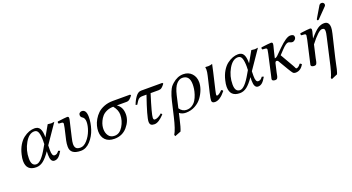

<svg xmlns="http://www.w3.org/2000/svg" viewBox="-56 -1393 4290 2341"><g transform="rotate(-20 2088.5 -223.0)"><path d="M419.9 -189 418.9 -130.9Q418.9 -130.9 418.9 -127.9Q418.9 -48.8 452.1 -48.8Q470.2 -48.8 482.2 -56.4Q494.1 -64 511.2 -85.9L534.2 -77.1Q507.3 -29.3 483.2 -8.5Q459 12.2 429.2 12.2Q378.4 12.2 377.9 -81.1V-88.9L378.9 -127.9Q327.1 -52.7 284.7 -20.3Q242.2 12.2 193.8 12.2Q65.9 12.2 65.9 -115.2Q65.9 -150.4 77.1 -195.8Q92.3 -261.7 122.1 -311.3Q151.9 -360.8 188.5 -388.4Q225.1 -416 261 -429Q296.9 -441.9 331.1 -441.9Q379.9 -441.9 400.4 -407Q420.9 -372.1 420.9 -301.8V-293V-292L502 -434.1Q508.8 -434.1 523.9 -431.6Q539.1 -429.2 546.1 -429.2Q553.2 -429.2 567.6 -431.6Q582 -434.1 587.9 -434.1ZM316.9 -408.2Q248 -408.2 195.6 -316.7Q143.1 -225.1 143.1 -118.2Q143.1 -22 207 -22Q268.1 -22 356 -179.2L379.9 -220.2V-241.2Q379.9 -245.1 380.4 -251Q380.9 -256.8 380.9 -259.8Q380.9 -331.5 367.4 -369.9Q354 -408.2 316.9 -408.2Z M645.5 -169.9 680.2 -320.8Q689 -362.8 689 -372.1Q689 -390.1 670.9 -392.1L630.9 -395Q619.6 -411.1 629.9 -422.9Q731.9 -436 753.9 -436Q774.4 -436 774.4 -415Q774.4 -407.2 771.7 -393.6Q769 -379.9 762.9 -356Q756.8 -332 754.4 -320.3L723.1 -185.1Q709 -127.4 709 -101.1Q709 -64.9 725.1 -46.9Q741.2 -28.8 781.7 -28.8Q826.7 -28.8 869.4 -76.9Q912.1 -125 935.1 -187Q958 -249 958 -298.8Q958 -324.7 950 -341.3Q941.9 -357.9 931.9 -363.5Q921.9 -369.1 913.8 -378.7Q905.8 -388.2 905.8 -401.9Q905.8 -422.9 918.9 -432.4Q932.1 -441.9 944.8 -441.9Q1003.9 -441.9 1003.9 -346.2Q1003.9 -271 978 -190.9Q952.1 -110.8 897 -50.5Q841.8 9.8 773.9 9.8Q636.7 9.8 637.2 -92.8Q637.2 -132.3 645.5 -169.9Z M1050.8 -140.1Q1050.8 -174.3 1060.1 -211.2Q1069.3 -248 1092 -287.6Q1114.7 -327.1 1147.2 -358.2Q1179.7 -389.2 1231.2 -409.2Q1282.7 -429.2 1345.7 -429.2H1569.3L1577.6 -417Q1555.7 -388.2 1538.6 -374.5Q1521.5 -360.8 1497.6 -360.8H1372.6Q1439.5 -316.9 1439.5 -223.1Q1439.5 -137.2 1375.5 -62.5Q1311.5 12.2 1209.5 12.2Q1132.3 12.2 1091.6 -29.1Q1050.8 -70.3 1050.8 -140.1ZM1325.7 -360.8Q1278.8 -360.8 1240.7 -344Q1202.6 -327.1 1180.7 -302Q1158.7 -276.9 1144 -245.8Q1129.4 -214.8 1124.5 -189.9Q1119.6 -165 1119.6 -145Q1119.6 -94.2 1145 -58.1Q1170.4 -22 1223.6 -22Q1287.6 -22 1330.6 -92Q1373.5 -162.1 1373.5 -241.2Q1373.5 -302.7 1325.7 -360.8Z M1667.5 -41Q1667.5 -101.1 1757.3 -360.8H1705.6Q1672.4 -360.8 1654.5 -345.9Q1636.7 -331.1 1609.4 -283.2L1589.4 -288.1Q1608.4 -341.3 1640.4 -385.3Q1672.4 -429.2 1711.4 -429.2H1987.8L1995.6 -417Q1974.6 -388.2 1957 -374.5Q1939.5 -360.8 1915.5 -360.8H1810.5Q1732.4 -112.8 1732.4 -67.9Q1732.4 -41 1751.5 -41Q1790.5 -41 1843.8 -86.9L1856.4 -68.8Q1781.2 12.2 1727.5 12.2Q1696.8 12.2 1682.1 0Q1667.5 -12.2 1667.5 -41Z M2413.1 -283.2Q2413.1 -240.2 2395.3 -190.7Q2377.4 -141.1 2344.2 -95Q2311 -48.8 2256.1 -18.8Q2201.2 11.2 2135.3 11.2Q2087.4 11.2 2052.2 -16.1L2035.2 58.1Q2013.2 158.2 1993.2 204.1L1914.1 234.9L1907.2 216.8Q1942.4 159.7 1978 6.8L2022.5 -184.1Q2037.6 -248 2055.9 -291Q2074.2 -334 2086.7 -349.6Q2099.1 -365.2 2119.1 -382.8Q2186 -441.9 2261.2 -441.9Q2330.1 -441.9 2371.6 -397Q2413.1 -352.1 2413.1 -283.2ZM2156.2 -19Q2196.3 -19 2227.8 -39.6Q2259.3 -60.1 2277.8 -90.6Q2296.4 -121.1 2308.8 -158.9Q2321.3 -196.8 2325.7 -228.3Q2330.1 -259.8 2330.1 -286.1Q2330.1 -404.3 2234.4 -403.8Q2196.3 -403.8 2160.2 -365Q2124 -326.2 2101.1 -228L2065.4 -70.8Q2101.1 -19 2156.2 -19Z M2564.5 -55.2Q2573.2 -55.2 2592.3 -67.1Q2611.3 -79.1 2629.4 -100.1Q2646.5 -100.1 2652.3 -83Q2579.1 9.8 2513.2 9.8Q2472.2 9.8 2472.2 -22.9Q2472.2 -46.9 2488.3 -115.2L2537.1 -321.8Q2548.3 -368.7 2548.3 -398.9Q2548.3 -414.1 2545.4 -429.2L2548.3 -431.2Q2556.2 -429.2 2583.3 -429.2Q2610.4 -429.2 2637.2 -439Q2637.2 -439 2616.2 -342.8L2564.5 -122.1Q2554.7 -79.1 2554.7 -67.9Q2554.7 -55.2 2564.5 -55.2Z M3062 -189 3061 -130.9Q3061 -130.9 3061 -127.9Q3061 -48.8 3094.2 -48.8Q3112.3 -48.8 3124.3 -56.4Q3136.2 -64 3153.3 -85.9L3176.3 -77.1Q3149.4 -29.3 3125.2 -8.5Q3101.1 12.2 3071.3 12.2Q3020.5 12.2 3020 -81.1V-88.9L3021 -127.9Q2969.2 -52.7 2926.8 -20.3Q2884.3 12.2 2835.9 12.2Q2708 12.2 2708 -115.2Q2708 -150.4 2719.2 -195.8Q2734.4 -261.7 2764.2 -311.3Q2793.9 -360.8 2830.6 -388.4Q2867.2 -416 2903.1 -429Q2939 -441.9 2973.1 -441.9Q3022 -441.9 3042.5 -407Q3063 -372.1 3063 -301.8V-293V-292L3144 -434.1Q3150.9 -434.1 3166 -431.6Q3181.2 -429.2 3188.2 -429.2Q3195.3 -429.2 3209.7 -431.6Q3224.1 -434.1 3230 -434.1ZM2959 -408.2Q2890.1 -408.2 2837.6 -316.7Q2785.2 -225.1 2785.2 -118.2Q2785.2 -22 2849.1 -22Q2910.2 -22 2998 -179.2L3022 -220.2V-241.2Q3022 -245.1 3022.5 -251Q3022.9 -256.8 3022.9 -259.8Q3022.9 -331.5 3009.5 -369.9Q2996.1 -408.2 2959 -408.2Z M3322.8 -321.8Q3332 -363.8 3332 -372.1Q3332 -390.1 3314 -392.1L3273.9 -395Q3262.7 -411.1 3272.9 -422.9Q3375 -436 3398.9 -436Q3419.4 -436 3419.4 -415Q3419.4 -407.7 3416 -393.1Q3412.6 -378.4 3406.5 -356.4Q3400.4 -334.5 3397.5 -320.3L3378.9 -241.2Q3400.4 -241.2 3428.2 -271.5L3494.1 -336.9Q3598.1 -439 3648.9 -439Q3697.8 -439 3698.2 -403.8Q3698.2 -382.8 3681.6 -368.4Q3665 -354 3651.9 -354Q3633.8 -354 3620.8 -361.1Q3607.9 -368.2 3596.2 -368.2Q3568.4 -368.2 3510.3 -306.2L3459 -252L3558.1 -80.1Q3564 -70.3 3569.1 -59.6Q3574.2 -48.8 3575.7 -44.9Q3577.1 -41 3580.6 -38.6Q3584 -36.1 3588.9 -36.1Q3597.7 -36.1 3613.3 -47.1Q3628.9 -58.1 3640.1 -76.2Q3653.3 -76.2 3665 -62Q3627 9.8 3559.1 9.8Q3537.1 9.8 3525.1 -3.2Q3513.2 -16.1 3483.9 -64.9L3408.2 -192.9Q3406.7 -197.3 3400.6 -201.2Q3394.5 -205.1 3388.7 -205.1Q3383.8 -205.1 3380.4 -203.6Q3377 -202.1 3375.5 -200.2Q3374 -198.2 3371.3 -193.8Q3368.7 -189.5 3367.2 -187L3340.8 -71.8Q3338.9 -64.5 3336.4 -49.6Q3334 -34.7 3331.8 -26.6Q3329.6 -18.6 3325.2 -8.8Q3320.8 1 3313.5 5.4Q3306.2 9.8 3294.9 9.8Q3253.9 9.8 3254.4 -17.1Q3254.4 -19 3267.1 -71.8Z M4142.1 -283.2 4073.7 2.9Q4066.9 30.8 4057.4 77.4Q4047.9 124 4043.9 141.1Q4032.7 185.1 4024.9 201.2L3945.8 234.9L3939 216.8Q3963.9 174.8 4001 2.9L4064 -274.9Q4075.2 -321.8 4074.7 -342.8Q4074.7 -364.7 4066.4 -372.3Q4058.1 -379.9 4040 -379.9Q3995.1 -379.9 3885.7 -237.8L3847.7 -71.8Q3846.2 -64.5 3843.5 -49.3Q3840.8 -34.2 3838.6 -26.1Q3836.4 -18.1 3832 -8.3Q3827.6 1.5 3820.3 5.6Q3813 9.8 3801.8 9.8Q3758.8 9.8 3758.8 -17.1Q3758.8 -19 3771.5 -71.8L3828.1 -320.8Q3836.9 -362.8 3836.9 -372.1Q3836.9 -390.1 3818.8 -392.1L3778.8 -395Q3767.6 -411.1 3777.8 -422.9Q3879.9 -436 3903.8 -436Q3924.3 -436 3924.3 -415Q3924.3 -407.2 3921.4 -393.8Q3918.5 -380.4 3911.6 -356Q3904.8 -331.5 3902.3 -320.3L3899.9 -311L3900.9 -310.1Q3966.8 -387.2 4006.3 -413.1Q4045.9 -439 4087.9 -439Q4153.8 -439 4153.8 -358.9Q4154.3 -336.4 4142.1 -283.2ZM4144 -681.2Q4158.2 -681.2 4167.5 -672.1Q4176.8 -663.1 4176.8 -649.9Q4176.8 -645 4175.8 -643.1Q4173.8 -634.3 4167 -627.9L4047.9 -505.9Q4040 -498 4035.2 -498Q4022 -498 4022 -508.8Q4022 -510.7 4022.9 -512.2Q4022.9 -515.1 4026.9 -521L4111.8 -664.1Q4123 -681.2 4144 -681.2Z"/></g></svg>

Font: Linux Libertine
Style: Italic
Weight: 400
Italic angle: -12°
Designer: Philipp H. Poll
Foundry: Philipp H. Poll
Version: Version 5.1.6 ; ttfautohint (v0.9)